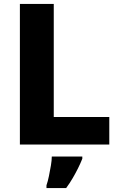

<svg xmlns="http://www.w3.org/2000/svg" viewBox="-20 -734 610 975"><path d="M81 0V-714H253V-140H535V0ZM398 72Q388 97 376 121Q364 145 349.5 170Q335 195 316 221H216V207Q223 187 228.5 160Q234 133 238.5 106.5Q243 80 243 61H398Z"/></svg>

Font: Noto Sans Symbols ExtraBold
Style: Regular
Weight: 800
Version: Version 2.002